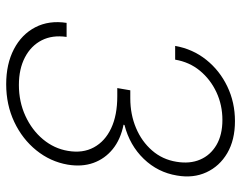

<svg xmlns="http://www.w3.org/2000/svg" viewBox="-100 -677 787 627"><g transform="rotate(90 293.5 -363.5)"><path d="M254.9 9.8Q189 9.8 140.6 -15.4Q92.3 -40.5 69.1 -85.2Q45.9 -129.9 54.7 -187.5H100.6Q93.8 -141.1 111.6 -106.2Q129.4 -71.3 167.2 -51.5Q205.1 -31.7 257.3 -31.7Q312.5 -31.7 358.6 -53Q404.8 -74.2 435.1 -110.6Q465.3 -147 472.7 -191.9Q481 -240.2 461.2 -276.6Q441.4 -313 398.9 -333Q356.4 -353 294.4 -353H267.6L274.9 -395.5H301.3Q353.5 -395.5 397.7 -414.1Q441.9 -432.6 471.4 -466.6Q501 -500.5 508.3 -546.4Q515.6 -589.8 501.2 -623.5Q486.8 -657.2 453.6 -676.8Q420.4 -696.3 371.6 -696.3Q323.2 -696.3 281.2 -676.8Q239.3 -657.2 210.9 -622.8Q182.6 -588.4 174.8 -542H129.9Q140.1 -599.6 175.3 -643.6Q210.4 -687.5 262.5 -712.4Q314.5 -737.3 375.5 -737.3Q437 -737.3 480 -712.2Q522.9 -687 542.7 -644Q562.5 -601.1 553.2 -547.9Q543 -485.4 498.8 -439.5Q454.6 -393.6 388.2 -376.5L387.2 -373.5Q435.5 -363.8 467 -338.1Q498.5 -312.5 512 -274.9Q525.4 -237.3 517.6 -190.9Q507.8 -134.3 470.9 -88.6Q434.1 -43 378.2 -16.6Q322.3 9.8 254.9 9.8Z"/></g></svg>

Font: Inter 20pt ExtraLight
Style: Italic
Weight: 250
Italic angle: -9.3988°
Version: Version 4.001;git-66647c0bb